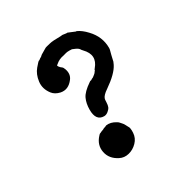

<svg xmlns="http://www.w3.org/2000/svg" viewBox="-143 -705 833 856"><g transform="rotate(-30 273.5 -277.5)"><path d="M256 -135Q281 -139 306 -123Q313 -119 315.5 -115.5Q318 -112 323.5 -106.5Q329 -101 333 -92.5Q337 -84 339 -81Q346 -73 344.5 -46.5Q343 -20 324 -0.5Q305 19 280 25Q255 31 234 20Q194 0 186 -39Q178 -79 208 -111Q214 -118 216 -118Q218 -118 222 -120.5Q226 -123 227.5 -123Q229 -123 232 -124.5Q235 -126 236 -126Q237 -126 237 -126.5Q237 -127 240 -128.5Q243 -130 248.5 -131.5Q254 -133 254 -133.5Q254 -134 256 -135ZM289 -582H290Q291 -582 294 -581.5Q297 -581 304 -580Q311 -579 315 -579H313L314 -580Q317 -579 320 -577L318 -578Q322 -576 329 -573.5Q336 -571 343.5 -567.5Q351 -564 351 -565Q351 -566 353 -565Q376 -555 399 -530Q441 -486 441 -428Q441 -422 439.5 -417Q438 -412 437 -407.5Q436 -403 434.5 -398Q433 -393 432 -387.5Q431 -382 429 -374.5Q427 -367 427 -365.5Q427 -364 421 -352Q403 -316 342 -274Q315 -256 311 -241Q310 -239 309.5 -224Q309 -209 305.5 -200.5Q302 -192 291.5 -183.5Q281 -175 270 -175Q228 -175 228 -232Q228 -264 239 -288Q250 -312 290 -339Q295 -343 297 -342.5Q299 -342 303 -345Q307 -348 308.5 -348Q310 -348 312.5 -350Q315 -352 316 -352.5Q317 -353 323 -358Q329 -363 329.5 -364.5Q330 -366 333.5 -370Q337 -374 337 -374.5Q337 -375 336 -375Q335 -375 340 -381Q381 -429 335 -476Q330 -481 329 -483Q325 -492 311 -498.5Q297 -505 294.5 -505.5Q292 -506 280.5 -506Q269 -506 262.5 -504Q256 -502 248 -500Q224 -496 207 -481Q205 -479 202 -477Q199 -475 204.5 -468Q210 -461 215.5 -457.5Q221 -454 225 -442Q235 -413 219 -392Q192 -356 154 -364Q128 -370 115 -387Q91 -418 95.5 -453.5Q100 -489 119.5 -512Q139 -535 141.5 -535Q144 -535 148 -538.5Q152 -542 155.5 -543.5Q159 -545 162 -548.5Q165 -552 175.5 -557.5Q186 -563 191.5 -567Q197 -571 204.5 -572.5Q212 -574 223 -577Q238 -581 279 -581Z"/></g></svg>

Font: Jackwrite
Style: Regular
Weight: 400
Version: Version 1.0d1e1